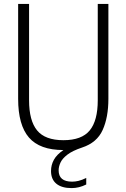

<svg xmlns="http://www.w3.org/2000/svg" viewBox="-20 -760 648 984"><path d="M347 204Q296 204 268.8 181.5Q241.5 159 241.5 116.5Q241.5 85.5 256.2 58.8Q271 32 305 9Q184 9 128.5 -55Q73 -119 73 -253.5V-740H129V-246Q129 -142 170 -91.8Q211 -41.5 305 -41.5Q399 -41.5 440 -91.8Q481 -142 481 -246V-740H535.5V-253.5Q535.5 -159 506.2 -94Q477 -29 401 -4Q351.5 12.5 325.5 32.5Q299.5 52.5 290 73.2Q280.5 94 280.5 113Q280.5 171 349.5 171Q365 171 382.2 167Q399.5 163 422 152V185.5Q385 204 347 204Z"/></svg>

Font: Encode Sans Condensed Light
Style: Regular
Weight: 300
Width: 3
Designer: Multiple Designers
Foundry: Impallari Type
Version: Version 3.000; ttfautohint (v1.8.3) -l 8 -r 50 -G 200 -x 14 